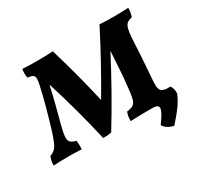

<svg xmlns="http://www.w3.org/2000/svg" viewBox="-207 -908 1383 1318"><g transform="rotate(-30 484.5 -249.0)"><path d="M355 9Q326 -118 292 -243.5Q258 -369 219 -493Q203 -420 183.5 -345Q164 -270 149 -213Q135 -160 132.5 -130.5Q130 -101 143 -87Q156 -73 187 -66Q189 -50 189.5 -32Q190 -14 188 3Q165 1 138 0.5Q111 0 85 0Q53 0 22 0.5Q-9 1 -34 3Q-34 -14 -30.5 -32.5Q-27 -51 -20 -66Q2 -73 17 -86.5Q32 -100 45 -129Q58 -158 74 -209Q100 -295 120 -368Q140 -441 158 -522Q166 -557 165 -574.5Q164 -592 151.5 -599.5Q139 -607 112 -610Q105 -640 111 -679Q128 -678 151 -677Q174 -676 195.5 -676Q217 -676 230 -676Q256 -676 288.5 -676.5Q321 -677 353 -679Q387 -566 417 -452.5Q447 -339 473 -224Q539 -336 601.5 -449.5Q664 -563 723 -679Q760 -677 792 -676.5Q824 -676 843 -676Q867 -676 893 -676.5Q919 -677 951 -679Q951 -643 939 -610Q913 -605 899 -593.5Q885 -582 878.5 -557Q872 -532 869 -489Q865 -411 860.5 -336.5Q856 -262 850 -191Q845 -143 847 -117Q849 -91 860.5 -80.5Q872 -70 897 -66Q900 -51 900 -33Q900 -15 898 3Q865 1 825 0.5Q785 0 738 0Q700 0 657.5 0.5Q615 1 576 3Q576 -14 578.5 -31.5Q581 -49 588 -66Q622 -70 639 -81.5Q656 -93 663 -120Q670 -147 675 -197Q683 -267 688 -339Q693 -411 697 -484Q633 -361 564 -238.5Q495 -116 422 3Q403 8 386.5 8.5Q370 9 355 9ZM819 181Q762 167 741 130Q780 77 791.5 49Q803 21 791.5 10.5Q780 0 749 0L755 -66H931Q951 -39 947 0Q936 26 920.5 52Q905 78 880.5 109Q856 140 819 181Z"/></g></svg>

Font: Vollkorn ExtraBold
Style: Italic
Weight: 800
Italic angle: -11°
Designer: Friedrich Althausen
Foundry: Friedrich Althausen
Version: Version 5.000; ttfautohint (v1.8.3)